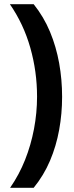

<svg xmlns="http://www.w3.org/2000/svg" viewBox="-20 -734 352 912"><path d="M275 -274Q275 -194 261 -117Q247 -40 217.5 29.5Q188 99 140 158H28Q71 96 99 25.5Q127 -45 141.5 -121.5Q156 -198 156 -275Q156 -394 124 -507Q92 -620 27 -714H140Q188 -654 217.5 -583Q247 -512 261 -434Q275 -356 275 -274Z"/></svg>

Font: Noto Sans Display SemiBold
Style: Regular
Weight: 600
Designer: Monotype Design Team
Foundry: Monotype Imaging Inc.
Version: Version 2.003